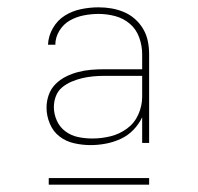

<svg xmlns="http://www.w3.org/2000/svg" viewBox="-20 -713 540 524"><path d="M227 -317Q205 -317 182.5 -322Q160 -327 142.5 -340.5Q125 -354 116 -375.5Q107 -397 107 -419Q107 -437 113 -454Q119 -471 131.5 -483.5Q144 -496 160 -504Q176 -512 193.5 -516.5Q211 -521 228.5 -522.5Q246 -524 264 -524H368V-565Q368 -588 360 -610.5Q352 -633 334.5 -648Q317 -663 294.5 -669Q272 -675 249 -675Q229 -675 208.5 -671Q188 -667 170.5 -657Q153 -647 142 -629Q131 -611 131 -591H111Q112 -615 124.5 -636.5Q137 -658 157 -670.5Q177 -683 201 -688Q225 -693 249 -693Q267 -693 284.5 -690Q302 -687 318.5 -680Q335 -673 348.5 -661Q362 -649 371 -633.5Q380 -618 383.5 -600.5Q387 -583 387 -565V-323H368V-393Q359 -374 344 -358.5Q329 -343 309.5 -334Q290 -325 269 -321Q248 -317 227 -317ZM232 -335Q257 -335 281.5 -341Q306 -347 326.5 -362Q347 -377 357.5 -400.5Q368 -424 368 -449V-506H264Q249 -506 233.5 -504.5Q218 -503 203.5 -499.5Q189 -496 175 -490Q161 -484 149.5 -474.5Q138 -465 132.5 -450.5Q127 -436 127 -421Q127 -402 135 -384Q143 -366 158.5 -354.5Q174 -343 193 -339Q212 -335 232 -335ZM113 -209V-227H387V-209Z"/></svg>

Font: Zed Mono Thin
Style: Regular
Weight: 100
Monospace: yes
Designer: Belleve Invis
Foundry: Belleve Invis
Version: Version 1.0.0; ttfautohint (v1.8.4)